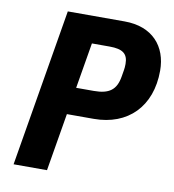

<svg xmlns="http://www.w3.org/2000/svg" viewBox="-79 -768 758 838"><g transform="rotate(10 300.0 -349.0)"><path d="M185 0 228 -256H346.9C497.9 -256 595.9 -354 595.9 -513.1C595.9 -621.1 529.8 -698.2 405.9 -698.2H154.1L36.9 0ZM247.9 -376.1 282 -578.8H360.1C419 -578.8 442.1 -561.1 442.1 -516C442.1 -505 441.1 -495 440 -489L435 -459.2C425.1 -399.1 394.2 -376.1 326 -376.1Z"/></g></svg>

Font: Margiela Mono Italic Bold It
Style: Regular
Weight: 700
Designer: Mike Abbink, Paul van der Laan, Pieter van Rosmalen
Foundry: Bold Monday
Version: Version 2.003 2021